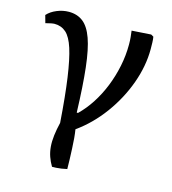

<svg xmlns="http://www.w3.org/2000/svg" viewBox="-106 -604 783 876"><g transform="rotate(15 286.0 -165.5)"><path d="M220 186Q208 166 200.5 144.5Q193 123 191 98.5Q189 74 192.5 45Q196 16 204 -17Q195 -143 183 -226.5Q171 -310 155.5 -358.5Q140 -407 117.5 -427Q95 -447 63 -447Q51 -447 21 -439L11 -475Q28 -494 56 -505.5Q84 -517 112 -517Q152 -517 179.5 -495.5Q207 -474 224.5 -425Q242 -376 251.5 -292Q261 -208 265 -82H271Q303 -113 329.5 -154Q356 -195 375 -242.5Q394 -290 404.5 -341Q415 -392 415 -443Q415 -462 413.5 -478Q412 -494 410 -508L501 -514L513 -507Q515 -496 515.5 -480.5Q516 -465 516 -449Q516 -369 486 -286Q456 -203 402.5 -130Q349 -57 279 -7Q282 11 284 33.5Q286 56 287 81Q288 106 289 131Q290 156 290 178Q277 181 263.5 183Q250 185 239 185.5Q228 186 220 186Z"/></g></svg>

Font: Literata 18pt
Style: Regular
Weight: 400
Designer: Latin by Veronika Burian and Jose Scaglione. Greek by Irene Vlachou. Cyrillic by Vera Evstafieva.
Foundry: TypeTogether
Version: Version 3.103;gftools[0.9.29]